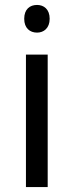

<svg xmlns="http://www.w3.org/2000/svg" viewBox="-20 -757 298 777"><path d="M130 -737C101 -737 78 -720 78 -681C78 -643 101 -625 130 -625C157 -625 181 -643 181 -681C181 -720 157 -737 130 -737ZM173 -536H85V0H173Z"/></svg>

Font: Noto Sans Runic
Style: Regular
Weight: 400
Designer: Monotype Design Team
Foundry: Monotype Imaging Inc.
Version: Version 2.002